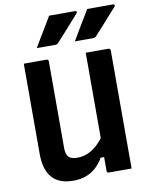

<svg xmlns="http://www.w3.org/2000/svg" viewBox="-101 -1018 853 1102"><g transform="rotate(-10 325.0 -467.5)"><path d="M263 -946Q301 -946 322.5 -946Q344 -946 363.5 -946Q383 -946 414 -946Q420 -946 422.5 -941.5Q425 -937 420 -932Q402 -911 387.5 -895Q373 -879 359.5 -863.5Q346 -848 328.5 -829Q311 -810 285 -781Q283 -779 279 -777Q275 -775 269 -775Q241 -775 223.5 -775Q206 -775 192 -775Q178 -775 161 -775Q179 -806 195.5 -833.5Q212 -861 229 -888.5Q246 -916 263 -946ZM485 -946Q522 -946 543.5 -946Q565 -946 585 -946Q605 -946 636 -946Q642 -946 644 -941.5Q646 -937 642 -932Q623 -911 608.5 -895Q594 -879 580.5 -863.5Q567 -848 549.5 -829Q532 -810 506 -781Q504 -779 500 -777Q496 -775 490 -775Q463 -775 445.5 -775Q428 -775 414 -775Q400 -775 383 -775Q401 -806 417.5 -833.5Q434 -861 450.5 -888.5Q467 -916 485 -946ZM577 0Q555 0 533 0Q511 0 489 0Q467 0 444 0Q442 0 440 -0.5Q438 -1 437 -2Q436 -3 435 -4Q434 -5 433.5 -7Q433 -9 433 -11Q433 -97 433 -183Q433 -269 433 -355.5Q433 -442 433 -528Q433 -614 433 -700Q456 -700 477.5 -700Q499 -700 521.5 -700Q544 -700 566 -700Q569 -700 571.5 -698.5Q574 -697 575.5 -694.5Q577 -692 577 -689Q577 -617 577 -544Q577 -471 577 -398.5Q577 -326 577 -253.5Q577 -181 577 -109Q577 -79 577 -51.5Q577 -24 577 0ZM237 11Q194 11 163 -1Q132 -13 112 -36.5Q92 -60 82 -94Q72 -128 72 -173Q72 -239 72 -309Q72 -379 72 -453Q72 -527 72 -600Q72 -625 72 -650Q72 -675 72 -700Q106 -700 139 -700Q172 -700 205 -700Q209 -700 211 -698.5Q213 -697 214.5 -695Q216 -693 216 -689Q216 -605 216 -518Q216 -431 216 -345.5Q216 -260 216 -182Q216 -146 231 -130.5Q246 -115 281 -115Q314 -115 343.5 -127.5Q373 -140 401 -166.5Q429 -193 455 -234V-92H413Q394 -59 368.5 -36Q343 -13 310.5 -1Q278 11 237 11Z"/></g></svg>

Font: Recursive
Style: Bold
Weight: 700
Version: Version 1.085